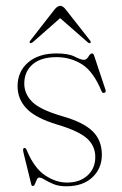

<svg xmlns="http://www.w3.org/2000/svg" viewBox="-20 -642 428 672"><path d="M214.5 -3Q259 -3 286.2 -27.8Q313.5 -52.5 313.5 -92.5Q313.5 -131 285 -157Q256.5 -183 182 -205.5Q105 -228.5 73.2 -261.8Q41.5 -295 41.5 -340Q41.5 -391.5 78.2 -423.2Q115 -455 177.5 -455Q219.5 -455 241.5 -443.8Q263.5 -432.5 273.5 -432.5Q283 -432.5 289.5 -443.8Q296 -455 302 -455Q306.5 -455 309 -448.5L348.5 -330Q352.5 -320 346 -317.5Q339 -314.5 335.5 -322.5Q307.5 -391 267.5 -416.5Q227.5 -442 177.5 -442Q123.5 -442 94.2 -416.8Q65 -391.5 65 -349.5Q65 -313.5 92.5 -285.8Q120 -258 197.5 -235.5Q272.5 -214 304.5 -182.2Q336.5 -150.5 336.5 -100.5Q336.5 -52.5 303.2 -21.2Q270 10 212 10Q185.5 10 167 2.2Q148.5 -5.5 136.5 -13Q124.5 -20.5 117 -20.5Q112 -20.5 108.8 -13.2Q105.5 -6 102.5 1.5Q99.5 9 95.5 9Q90.5 9 89.5 3.5L62.5 -106.5Q58.5 -122 64 -124Q70 -126 74 -115.5Q99.5 -54 137.5 -28.5Q175.5 -3 214.5 -3ZM296 -491.5Q293 -489.5 287 -494L190.5 -578.5L94.5 -494Q88 -490 85 -491.5Q81.5 -494.5 86.5 -500.5L171.5 -609.5Q181.5 -621.5 191 -621.5Q200 -621.5 209.5 -609.5L295 -500.5Q299.5 -494.5 296 -491.5Z"/></svg>

Font: Fraunces 72pt S000 Thin
Style: Regular
Weight: 100
Version: Version 1.000; ttfautohint (v1.8.3)